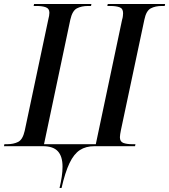

<svg xmlns="http://www.w3.org/2000/svg" viewBox="-41 -734 849 964"><path d="M258 210Q265 180 269 153.5Q273 127 273 103Q273 51 249.5 25.5Q226 0 175 0H-21L-19 -10H-5Q27 -10 50 -21.5Q73 -33 83 -77L201 -634Q204 -645 205.5 -654.5Q207 -664 207 -670Q207 -691 189 -697.5Q171 -704 143 -704H128L130 -714H418L416 -704H401Q368 -704 345 -692Q322 -680 312 -635L180 -10H440L572 -635Q575 -644 576 -653.5Q577 -663 577 -668Q577 -691 559.5 -697.5Q542 -704 513 -704H498L500 -714H788L786 -704H771Q739 -704 716 -692Q693 -680 684 -636L566 -80Q564 -70 562.5 -60.5Q561 -51 561 -45Q561 -23 578 -16.5Q595 -10 624 -10H639L637 0H433Q390 0 360 19.5Q330 39 308 85Q286 131 268 210Z"/></svg>

Font: Noto Serif Display SemiCondensed Medium
Style: Italic
Weight: 500
Width: 4
Italic angle: -12°
Designer: Monotype Design Team
Foundry: Monotype Imaging Inc.
Version: Version 2.009